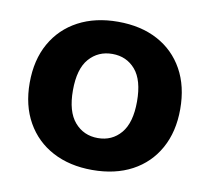

<svg xmlns="http://www.w3.org/2000/svg" viewBox="-63 -571 714 652"><g transform="rotate(10 294.0 -245.5)"><path d="M294 10Q216 10 157.5 -21Q99 -52 66.5 -109.5Q34 -167 34 -245Q34 -324 66.5 -381.5Q99 -439 157.5 -470Q216 -501 294 -501Q373 -501 431 -470Q489 -439 521 -381.5Q553 -324 553 -245Q553 -167 521 -109.5Q489 -52 431 -21Q373 10 294 10ZM294 -100Q343 -100 373.5 -136Q404 -172 404 -245Q404 -319 373.5 -354.5Q343 -390 294 -390Q245 -390 214 -354.5Q183 -319 183 -245Q183 -172 214 -136Q245 -100 294 -100Z"/></g></svg>

Font: Chiron GoRound TC
Style: Bold
Weight: 700
Designer: Ryoko NISHIZUKA 西塚涼子 (kana, bopomofo & ideographs); Paul D. Hunt (Latin, Greek & Cyrillic); Sandoll Communications 산돌커뮤니
Foundry: Adobe
Version: Version 1.000;hotconv 1.1.1;makeotfexe 2.6.0